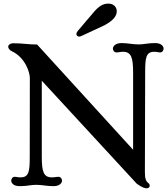

<svg xmlns="http://www.w3.org/2000/svg" viewBox="-20 -1004 909 1043"><path d="M41 -22.9C41 -11.2 51.3 7.3 87.4 7.3C126 7.3 148.4 0 176.3 0C207 0 237.3 7.3 269.5 7.3C305.7 7.3 316.9 -11.2 316.9 -22.9C316.9 -32.2 310.1 -43.5 297.9 -43.5C283.2 -43.5 279.8 -40.5 261.7 -40.5C215.8 -40.5 207 -73.2 207 -153.8V-565.4L723.6 -5.4C753.4 15.6 767.6 19 776.9 19C784.2 19 793 14.2 793 7.3C793 2 793.5 -3.9 786.1 -9.3C772.5 -19.5 767.1 -33.2 767.1 -69.3L768.6 -608.4C768.6 -690.4 772.5 -722.7 818.4 -722.7C835 -722.7 838.4 -719.2 850.6 -719.2C861.8 -719.2 868.7 -730.5 868.7 -739.7C868.7 -751 858.4 -770 822.8 -770C782.2 -770 761.7 -762.7 733.4 -762.7C702.1 -762.7 672.4 -770 640.1 -770C605 -770 593.3 -751 593.3 -739.7C593.3 -730.5 600.6 -719.2 612.3 -719.2C627.4 -719.2 630.9 -722.7 647.9 -722.7C693.8 -722.7 703.1 -689.9 703.1 -608.4V-190.4L181.6 -762.2C132.3 -762.2 105.5 -769 53.2 -769C31.7 -769 24.4 -756.8 24.4 -750.5C24.4 -742.2 32.2 -731.4 42.5 -726.6C118.2 -691.9 142.1 -609.4 142.1 -580.6L141.6 -153.8C141.6 -73.2 137.7 -40.5 91.3 -40.5C75.2 -40.5 71.3 -43.5 60.1 -43.5C47.9 -43.5 41 -32.2 41 -22.9ZM410.2 -805.2C415 -805.2 420.4 -807.1 432.1 -813L547.4 -866.7C591.8 -890.6 614.3 -914.6 614.3 -942.9C614.3 -967.3 594.7 -984.4 570.3 -984.4C542 -984.4 518.6 -975.1 481 -928.2L403.3 -836.9C397.9 -830.1 395 -825.2 395 -819.3C395 -813.5 399.4 -805.2 410.2 -805.2Z"/></svg>

Font: Stoke
Style: Regular
Weight: 400
Designer: Nicole Fally
Foundry: Nicole Fally
Version: Version 1.002